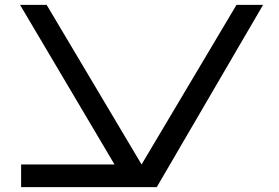

<svg xmlns="http://www.w3.org/2000/svg" viewBox="-20 -770 1148 790"><path d="M66.9 -93.3V0H500H625L1062.5 -750H953.1L562.5 -93.3L171.9 -750H62.5L451.2 -93.3Z"/></svg>

Font: Michroma+
Style: Regular
Weight: 400
Designer: beogot
Foundry: beogot
Version: Version